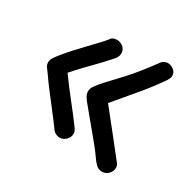

<svg xmlns="http://www.w3.org/2000/svg" viewBox="-124 -710 844 826"><g transform="rotate(30 298.0 -296.5)"><path d="M474 -23Q457 -23 444 -35.5Q431 -48 420 -65Q412 -77 392.5 -101.5Q373 -126 350 -153.5Q327 -181 307.5 -204.5Q288 -228 280 -238Q264 -256 257 -268.5Q250 -281 250 -293Q250 -307 260.5 -322Q271 -337 291 -359Q318 -387 360 -433Q402 -479 459 -557Q465 -564 473 -567Q481 -570 488 -570Q502 -570 516.5 -559.5Q531 -549 531 -531Q531 -525 528.5 -519Q526 -513 521 -505Q487 -455 442 -401.5Q397 -348 350 -292Q388 -245 428.5 -193.5Q469 -142 512 -88Q516 -83 517.5 -77.5Q519 -72 519 -67Q519 -51 506.5 -37Q494 -23 474 -23ZM244 -59Q233 -59 222.5 -64.5Q212 -70 206 -80Q179 -117 152 -151.5Q125 -186 101.5 -217Q78 -248 61 -273Q54 -283 46.5 -292.5Q39 -302 39 -316Q39 -328 47 -340Q55 -352 68 -368Q85 -389 107 -413Q129 -437 151 -460Q173 -483 191 -502Q209 -521 218 -533Q223 -541 231 -544Q239 -547 247 -547Q260 -547 270.5 -541.5Q281 -536 287 -526.5Q293 -517 293 -505Q293 -496 289 -488Q285 -480 280 -474Q245 -434 207 -396Q169 -358 134 -318Q169 -269 207 -221.5Q245 -174 281 -125Q284 -120 286 -114.5Q288 -109 288 -103Q288 -86 274.5 -72.5Q261 -59 244 -59Z"/></g></svg>

Font: Playpen Sans Thai
Style: Regular
Weight: 400
Designer: Sirin Gunkloy, Laura Meseguer, Veronika Burian, José Scaglione
Foundry: TypeTogether
Version: Version 2.000